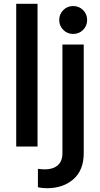

<svg xmlns="http://www.w3.org/2000/svg" viewBox="-20 -777 529 1018"><path d="M66 0H179V-757H66ZM228 221Q315 221 369.5 173Q424 125 424 35V-541H311V35Q311 78 286 99.5Q261 121 219 121Q201 121 181 118V216Q190 218 204 219.5Q218 221 228 221ZM294 -671Q294 -640 315.5 -618.5Q337 -597 368 -597Q399 -597 420.5 -618.5Q442 -640 442 -671Q442 -702 420.5 -723.5Q399 -745 368 -745Q337 -745 315.5 -723.5Q294 -702 294 -671Z"/></svg>

Font: Custom Plus Jakarta Sans SemiBold
Style: Regular
Weight: 600
Designer: Gumpita Rahayu & FullSphere
Foundry: Tokotype & FullSphere
Version: Version 1.001;hotconv 1.0.117;makeotfexe 2.5.65602